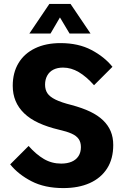

<svg xmlns="http://www.w3.org/2000/svg" viewBox="-20 -940 640 980"><path d="M126 -195Q164 -152 204 -128.5Q244 -105 292 -105Q323 -105 345.5 -114.5Q368 -124 380.5 -143Q393 -162 393 -189Q393 -214 381.5 -230.5Q370 -247 345.5 -258Q321 -269 281 -278Q222 -292 177.5 -312.5Q133 -333 103.5 -361.5Q74 -390 59.5 -425Q45 -460 45 -502Q45 -569 74.5 -618Q104 -667 159 -693.5Q214 -720 289 -720Q380 -720 446.5 -685Q513 -650 554 -599L460 -505Q421 -549 382 -572Q343 -595 302 -595Q273 -595 252.5 -584.5Q232 -574 221 -554Q210 -534 210 -508Q210 -482 222 -464Q234 -446 263.5 -431.5Q293 -417 345 -404Q401 -389 440.5 -370Q480 -351 506 -326Q532 -301 545 -270Q558 -239 558 -200Q558 -129 526.5 -80Q495 -31 438 -5.5Q381 20 303 20Q208 20 140.5 -15Q73 -50 32 -101ZM232 -920H340L442 -769H335L286 -851L238 -769H130Z"/></svg>

Font: Moderustic
Style: Bold
Weight: 700
Designer: Tural Alisoy
Foundry: TAFT Foundry
Version: Version 2.120